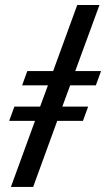

<svg xmlns="http://www.w3.org/2000/svg" viewBox="-20 -735 417 755"><path d="M22.9 0 117.7 -259.8H16.1L36.6 -315.9H137.7L168.5 -399.4H66.9L87.4 -455.6H189L283.7 -715.3H371.1L275.9 -455.6H377.4L356.9 -399.4H255.9L225.1 -315.9H326.7L306.2 -259.8H205.1L110.4 0Z"/></svg>

Font: Elstob 6pt Medium
Style: Italic
Weight: 500
Italic angle: -20°
Designer: Peter S. Baker
Version: Version 1.015